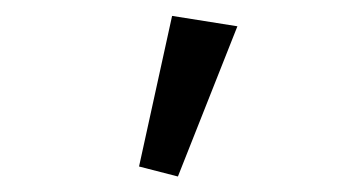

<svg xmlns="http://www.w3.org/2000/svg" viewBox="-20 -822 461 244"><path d="M206.1 -597.7 281.7 -788.6 198.7 -801.8 156.7 -610.4Z"/></svg>

Font: Winston
Style: Regular
Weight: 400
Designer: Vernon Adams, Kim Jin-seong, David Berlow, Cristiano Sobral
Foundry: The Winston Project Authors
Version: Version 3.004